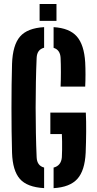

<svg xmlns="http://www.w3.org/2000/svg" viewBox="-20 -946 490 974"><path d="M203.8 8.3Q117.4 3.5 80.7 -38.5Q44 -80.5 41.1 -171.1Q39.6 -221.1 38.9 -279.3Q38.2 -337.5 38.2 -398Q38.2 -458.4 38.9 -516Q39.6 -573.7 41.1 -622.6Q44.5 -717.7 81.7 -760.6Q119 -803.6 203.8 -808.3V-704Q185.6 -699.1 176.2 -686.4Q166.9 -673.7 165.9 -652.3Q163.3 -593.9 162.1 -530Q160.8 -466.1 160.8 -400.4Q160.8 -334.8 162.1 -271Q163.3 -207.1 165.9 -148.5Q166.6 -127.3 176 -114.1Q185.3 -100.9 203.8 -96ZM251.9 8.5V-95.9Q271 -100.6 281.5 -113.8Q292.1 -127.1 293.8 -148.5Q294.7 -164.7 295 -186Q295.2 -207.3 295 -228.6Q294.7 -249.9 293.8 -266H235.4V-374.7H415.4Q417.5 -331.4 417.1 -277.9Q416.7 -224.3 414.6 -171.1Q410.3 -80.7 372.5 -38.6Q334.7 3.6 251.9 8.5ZM287.4 -506.8Q288.9 -538.6 288.9 -579.8Q288.9 -621 287.4 -652.3Q286.4 -672.8 277.4 -685.6Q268.5 -698.4 251.9 -703.3V-808.3Q332.2 -803.5 369.4 -761.4Q406.7 -719.3 412.2 -629.8Q413.7 -602.1 413.7 -568.6Q413.7 -535 412.2 -506.8ZM180.9 -840V-925.7H266.5V-840Z"/></svg>

Font: Big Shoulders Stencil Display SC Thin
Style: Regular
Weight: 100
Designer: Patric King
Foundry: XO Type Co
Version: Version 2.001